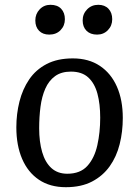

<svg xmlns="http://www.w3.org/2000/svg" viewBox="-20 -765 579 799"><path d="M254 14Q188 14 142 -17Q96 -48 72 -104Q48 -160 48 -235Q48 -291 61 -342.5Q74 -394 101.5 -434.5Q129 -475 174 -498.5Q219 -522 283 -522Q349 -522 395.5 -491Q442 -460 466.5 -404.5Q491 -349 491 -274Q491 -217 478 -165Q465 -113 436.5 -73Q408 -33 363 -9.5Q318 14 254 14ZM260 -42Q314 -42 343.5 -74.5Q373 -107 385 -160.5Q397 -214 397 -275Q397 -332 385.5 -375Q374 -418 347.5 -442.5Q321 -467 275 -467Q235 -467 209 -448Q183 -429 168.5 -396Q154 -363 148.5 -320.5Q143 -278 143 -231Q143 -175 155.5 -132Q168 -89 194 -65.5Q220 -42 260 -42ZM127 -680Q127 -707 145 -726Q163 -745 190 -745Q219 -745 234.5 -728.5Q250 -712 250 -685Q250 -658 232 -639.5Q214 -621 185 -621Q158 -621 142.5 -637Q127 -653 127 -680ZM324 -680Q324 -707 342.5 -726Q361 -745 389 -745Q416 -745 431.5 -728.5Q447 -712 447 -685Q447 -658 429 -639.5Q411 -621 384 -621Q356 -621 340 -637Q324 -653 324 -680Z"/></svg>

Font: Literata 18pt
Style: Italic
Weight: 400
Italic angle: -2°
Designer: Latin by Veronika Burian and Jose Scaglione. Greek by Irene Vlachou. Cyrillic by Vera Evstafieva
Foundry: TypeTogether
Version: Version 3.103;gftools[0.9.29]